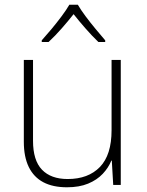

<svg xmlns="http://www.w3.org/2000/svg" viewBox="-20 -784 622 814"><path d="M492 -530V0H460L454 -103H452Q440 -73 415.5 -47Q391 -21 353.5 -5.5Q316 10 264 10Q204 10 163.5 -11.5Q123 -33 102 -76Q81 -119 81 -183V-530H120V-187Q120 -104 158 -64.5Q196 -25 267 -25Q354 -25 403.5 -76Q453 -127 453 -232V-530ZM310 -764Q322 -743 342.5 -715.5Q363 -688 385.5 -661Q408 -634 426 -613V-606H397Q370 -632 342 -664Q314 -696 292 -724Q270 -696 242 -664Q214 -632 186 -606H157V-613Q176 -634 198.5 -661Q221 -688 241.5 -715.5Q262 -743 274 -764Z"/></svg>

Font: Noto Sans Cham ExtraLight
Style: Regular
Weight: 250
Version: Version 2.002